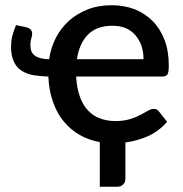

<svg xmlns="http://www.w3.org/2000/svg" viewBox="-20 -538 697 731"><path d="M272.9 -312.5H526.4Q526.4 -339.4 519 -362.8Q511.2 -384.8 496.1 -403.3Q481.4 -420.9 459 -430.7Q437 -439.9 407.7 -439.9Q348.6 -439.9 315.4 -406.7Q281.7 -373 272.9 -312.5ZM597.7 -246.6H270Q272 -204.6 283.7 -171.4Q294.4 -139.6 314 -118.7Q334.5 -96.2 360.4 -87.4Q386.7 -77.1 419.9 -77.1Q451.2 -77.1 474.6 -84.5Q492.7 -89.4 514.6 -100.6Q525.9 -106 543.5 -116.7Q555.7 -123.5 565.4 -123.5Q578.1 -123.5 585.4 -113.3L616.2 -74.2Q586.4 -39.6 544.4 -20Q504.4 -2 457.5 4.4V140.6Q457.5 155.8 449.2 164.1Q440.4 172.9 426.3 172.9H359.9V2.9Q317.9 -4.4 284.2 -23.9Q250 -43 223.1 -75.2Q196.8 -106.4 182.1 -149.4Q166.5 -190.9 164.1 -246.6Q133.3 -247.6 109.4 -251.5Q85.4 -254.9 64 -267.6Q44.9 -278.8 33.7 -301.3Q22 -324.7 22 -358.9Q22 -379.9 26.4 -399.4Q29.8 -414.6 41 -442.4L81.1 -434.1Q94.2 -430.2 98.6 -423.3Q102.5 -416.5 102.5 -410.2Q102.5 -402.3 99.1 -392.1Q95.7 -381.8 95.7 -365.7Q95.7 -338.4 112.8 -326.2Q130.9 -313 167 -312.5Q173.8 -357.9 192.9 -394.5Q212.4 -431.6 243.2 -459.5Q272.5 -485.8 314.5 -502.4Q354 -518.1 405.3 -518.1Q451.7 -518.1 492.7 -502.9Q532.2 -486.8 561 -458Q589.4 -429.7 606.4 -386.2Q622.6 -343.8 622.6 -288.6Q622.6 -262.7 617.7 -254.9Q612.3 -246.6 597.7 -246.6Z"/></svg>

Font: Lato-SemiBold
Style: Regular
Weight: 500
Designer: Lukasz Dziedzic with Adam Twardoch and Botio Nikoltchev
Foundry: tyPoland Lukasz Dziedzic
Version: ""